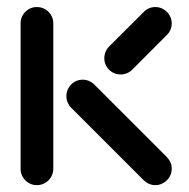

<svg xmlns="http://www.w3.org/2000/svg" viewBox="-20 -539 550 559"><path d="M87.4 0Q67.8 0 53.9 -13.9Q40 -27.8 40 -47.8V-471.1Q40 -490.7 53.9 -504.6Q67.8 -518.5 87.4 -518.5Q100.4 -518.5 111.3 -512.2Q122.2 -505.9 128.7 -495Q135.2 -484.1 135.2 -471.1V-47.8Q135.2 -34.8 128.7 -23.7Q122.2 -12.6 111.3 -6.3Q100.4 0 87.4 0ZM480 -47.8Q480 -34.8 473.5 -23.9Q467 -13 456.1 -6.5Q445.2 0 432.6 0Q413.3 0 398.5 -14.1L187 -225.6Q180.7 -231.9 177 -240.7Q173.3 -249.6 173.3 -259.3Q173.3 -272.2 179.6 -283.1Q185.9 -294.1 196.9 -300.6Q207.8 -307 220.7 -307Q230.4 -307 239.1 -303.3Q247.8 -299.6 254.4 -293L465.9 -81.5Q480 -66.7 480 -47.8ZM432.6 -518.5Q445.2 -518.5 456.1 -512Q467 -505.6 473.5 -494.6Q480 -483.7 480 -471.1Q480 -450.7 465.6 -437L364.8 -335.9Q358.5 -329.6 349.6 -325.9Q340.7 -322.2 331.1 -322.2Q311.5 -322.2 297.6 -336.1Q283.7 -350 283.7 -369.6Q283.7 -379.3 287.4 -388.1Q291.1 -397 297.4 -403.3L398.5 -504.1Q412.2 -518.5 432.6 -518.5Z"/></svg>

Font: 26F Galaxy Hebrew Extra Bold
Style: Regular
Weight: 800
Designer: C₂₉H₂₅N₃O₅
Version: Version 1.000